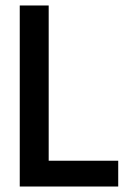

<svg xmlns="http://www.w3.org/2000/svg" viewBox="-20 -680 508 700"><path d="M52 -660H157.5V-94H411V0H52Z"/></svg>

Font: League Spartan Thin Medium
Style: Regular
Weight: 500
Version: Version 2.002